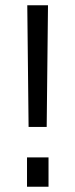

<svg xmlns="http://www.w3.org/2000/svg" viewBox="-20 -712 287 732"><path d="M83 0V-112H165V0ZM89 -228 84 -692H163L158 -228Z"/></svg>

Font: Titillium Web[RUS by Daymarius]
Style: Regular
Weight: 400
Designer: Cyrillization by Daymarius
Foundry: Cyrillization by Daymarius
Version: Version 1.002 September 11, 2018